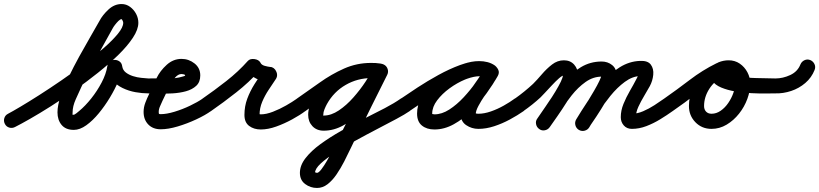

<svg xmlns="http://www.w3.org/2000/svg" viewBox="-44 -597 4062 952"><path d="M-20 17Q-27 3 -22.5 -11.5Q-18 -26 -4 -33Q17 -44 57.5 -68Q98 -92 150.5 -125.5Q203 -159 260.5 -198.5Q318 -238 372 -279Q426 -320 470 -358.5Q514 -397 540.5 -429.5Q567 -462 567 -484Q567 -489 563.5 -495.5Q560 -502 559 -502Q552 -502 543 -493Q534 -484 526 -473.5Q518 -463 515 -457Q515 -457 515 -457Q515 -457 515 -457Q475 -384 434.5 -312Q394 -240 359 -165Q347 -139 331.5 -104.5Q316 -70 316 -40Q316 -28 315.5 -28Q315 -28 322 -28Q325 -28 335 -35.5Q345 -43 349 -47Q379 -72 408.5 -109Q438 -146 460 -188Q482 -230 488 -268Q490 -284 501 -292Q512 -300 525 -300Q538 -300 549 -292Q560 -284 562 -268Q565 -249 580 -237.5Q595 -226 615.5 -219.5Q636 -213 656.5 -211Q677 -209 691 -208Q707 -208 718 -197Q729 -186 728 -171Q728 -155 717 -144Q706 -133 691 -134Q661 -134 627.5 -140Q594 -146 564 -160.5Q534 -175 513.5 -198.5Q493 -222 488 -258Q486 -274 498 -282Q510 -290 525 -289Q540 -289 552 -281Q564 -273 562 -258Q558 -232 542 -193.5Q526 -155 501 -113.5Q476 -72 446 -35.5Q416 1 384 24Q352 47 322 47Q282 47 261.5 22.5Q241 -2 241 -40Q241 -74 256.5 -119.5Q272 -165 296.5 -215.5Q321 -266 349 -317Q377 -368 403.5 -413.5Q430 -459 449 -493Q449 -493 449 -493Q449 -493 449 -493Q464 -522 493.5 -549.5Q523 -577 559 -577Q582 -577 601 -563Q620 -549 631 -528Q642 -507 642 -484Q642 -451 615 -410Q588 -369 543 -325Q498 -281 441.5 -236Q385 -191 325 -148.5Q265 -106 208 -70Q151 -34 104.5 -7.5Q58 19 30 33Q16 40 1.5 35.5Q-13 31 -20 17Z M654 -171H653Q653 -186 664 -197Q675 -208 691 -208Q731 -209 778 -207.5Q825 -206 864 -218Q866 -219 870 -220Q874 -221 874 -223Q874 -227 866.5 -228.5Q859 -230 856 -230Q839 -230 823.5 -211.5Q808 -193 801 -179Q791 -159 781.5 -138.5Q772 -118 762 -98Q757 -86 750 -71Q743 -56 743 -42Q743 -34 744.5 -32.5Q746 -31 753 -31Q782 -31 821.5 -43Q861 -55 898.5 -73Q936 -91 959 -107Q959 -107 959 -107Q959 -107 959 -107Q972 -117 987 -114Q1002 -111 1011 -99Q1021 -86 1018 -71Q1015 -56 1003 -47Q974 -26 929 -5Q884 16 837 30Q790 44 753 44Q714 44 691 20Q668 -4 668 -42Q668 -65 676.5 -87.5Q685 -110 695 -130Q704 -150 714 -170.5Q724 -191 733 -211Q750 -246 782.5 -275.5Q815 -305 856 -305Q892 -305 920.5 -282.5Q949 -260 949 -223Q949 -190 929 -171.5Q909 -153 878 -144.5Q847 -136 811.5 -134Q776 -132 744 -133Q712 -134 691 -134Q676 -133 665 -144Q654 -155 654 -171Z M1002 -46Q990 -37 974.5 -40Q959 -43 950 -56Q941 -68 944 -83.5Q947 -99 960 -108Q1018 -148 1078 -195Q1138 -242 1185 -295Q1196 -307 1218 -304Q1239 -301 1247 -287Q1252 -275 1268.5 -270.5Q1285 -266 1296 -265Q1305 -265 1313 -259Q1321 -253 1325 -244Q1330 -235 1330 -225Q1330 -215 1325 -207Q1307 -180 1288 -151.5Q1269 -123 1256 -92Q1243 -61 1243 -27Q1243 -23 1242 -25.5Q1241 -28 1239 -30Q1237 -32 1242 -31Q1247 -30 1249 -30Q1276 -30 1309.5 -43Q1343 -56 1374.5 -74Q1406 -92 1427 -107Q1427 -107 1427 -107Q1427 -107 1427 -107Q1440 -117 1455 -114Q1470 -111 1479 -99Q1489 -86 1486 -71Q1483 -56 1471 -47Q1443 -26 1404.5 -5Q1366 16 1325.5 30.5Q1285 45 1249 45Q1215 45 1191.5 27.5Q1168 10 1168 -27Q1168 -70 1182 -107.5Q1196 -145 1218 -180Q1240 -215 1263 -249Q1268 -257 1276.5 -248.5Q1285 -240 1292 -227Q1299 -214 1300 -202Q1301 -190 1292 -191Q1259 -192 1227 -207Q1195 -222 1179 -253Q1176 -261 1187 -263Q1198 -265 1212 -263Q1226 -261 1236 -256Q1246 -251 1241 -245Q1191 -189 1127.5 -139Q1064 -89 1002 -46Q1002 -46 1002 -46Q1002 -46 1002 -46Z M1418 -56Q1409 -68 1412 -83.5Q1415 -99 1428 -108Q1483 -146 1541 -187.5Q1599 -229 1662 -257Q1725 -285 1795 -285Q1807 -285 1818.5 -284.5Q1830 -284 1842 -282Q1842 -282 1842 -282Q1842 -282 1842 -282Q1857 -280 1866.5 -268Q1876 -256 1874 -240Q1872 -225 1860 -215.5Q1848 -206 1832 -208Q1823 -209 1814 -209.5Q1805 -210 1795 -210Q1750 -210 1707 -194Q1664 -178 1623.5 -153Q1583 -128 1544.5 -99.5Q1506 -71 1470 -46Q1458 -37 1442.5 -40Q1427 -43 1418 -56ZM1842 -282Q1858 -280 1867 -267.5Q1876 -255 1874 -240Q1872 -224 1859.5 -215Q1847 -206 1832 -208Q1816 -210 1799 -210Q1729 -210 1670 -176Q1611 -142 1577 -81Q1571 -70 1565 -55.5Q1559 -41 1559 -28Q1559 -23 1558.5 -23.5Q1558 -24 1561 -24Q1598 -24 1636 -49.5Q1674 -75 1708 -113.5Q1742 -152 1768 -191.5Q1794 -231 1808 -259Q1808 -259 1808 -259Q1808 -259 1808 -259Q1815 -273 1829.5 -278.5Q1844 -284 1858 -277Q1872 -270 1877.5 -255.5Q1883 -241 1876 -227Q1856 -186 1824 -138Q1792 -90 1750.5 -47Q1709 -4 1660.5 23.5Q1612 51 1561 51Q1526 51 1505 28.5Q1484 6 1484 -28Q1484 -51 1492.5 -74Q1501 -97 1512 -117Q1555 -196 1632 -240.5Q1709 -285 1799 -285Q1821 -285 1842 -282Q1842 -282 1842 -282Q1842 -282 1842 -282ZM1808 -260Q1815 -274 1830 -279Q1845 -284 1859 -277Q1873 -270 1878 -255Q1883 -240 1876 -226Q1837 -149 1799 -72Q1761 5 1723 83Q1723 83 1722 83Q1722 84 1722 84Q1710 106 1695 138Q1680 170 1662.5 204Q1645 238 1624.5 268Q1604 298 1580 316.5Q1556 335 1528 335Q1495 335 1469 315.5Q1443 296 1443 260Q1443 223 1471 187Q1499 151 1545 117.5Q1591 84 1646.5 52.5Q1702 21 1758.5 -7Q1815 -35 1863.5 -60.5Q1912 -86 1943 -108Q1943 -108 1943 -108Q1943 -108 1943 -108Q1956 -117 1971.5 -114Q1987 -111 1996 -99Q2005 -86 2002 -70.5Q1999 -55 1987 -46Q1964 -30 1921 -7Q1878 16 1825 43.5Q1772 71 1718.5 100.5Q1665 130 1619.5 159Q1574 188 1546 214Q1518 240 1518 260Q1518 260 1517 258Q1516 256 1520.5 258Q1525 260 1528 260Q1536 260 1549.5 242.5Q1563 225 1578.5 198Q1594 171 1609 141.5Q1624 112 1636.5 86.5Q1649 61 1656 48Q1656 48 1656 49Q1655 49 1655 49Q1694 -28 1732 -105Q1770 -182 1808 -260Q1808 -260 1808 -260Q1808 -260 1808 -260Z M1934 -56Q1925 -68 1928 -83.5Q1931 -99 1944 -108Q1977 -131 2026 -163Q2075 -195 2129.5 -225Q2184 -255 2237 -274.5Q2290 -294 2333 -294Q2353 -294 2373 -289Q2393 -284 2410 -272Q2424 -261 2425.5 -246.5Q2427 -232 2419 -221Q2412 -209 2398.5 -204.5Q2385 -200 2369 -209Q2352 -219 2331 -219Q2301 -219 2261.5 -202.5Q2222 -186 2185 -159Q2148 -132 2123.5 -99.5Q2099 -67 2099 -34Q2099 -32 2099.5 -29.5Q2100 -27 2098 -30Q2095 -33 2100.5 -31.5Q2106 -30 2110 -30Q2147 -30 2184 -54Q2221 -78 2255 -114.5Q2289 -151 2315.5 -189Q2342 -227 2358 -256Q2367 -272 2382 -275Q2397 -278 2409 -271Q2421 -264 2427 -250Q2433 -236 2424 -220Q2415 -203 2397 -177.5Q2379 -152 2360 -124Q2341 -96 2328 -71.5Q2315 -47 2315 -32Q2315 -30 2313.5 -33Q2312 -36 2313 -36Q2316 -34 2320.5 -33.5Q2325 -33 2328 -33Q2357 -33 2390 -44.5Q2423 -56 2454 -73.5Q2485 -91 2508 -108Q2508 -108 2508 -108Q2508 -108 2508 -108Q2521 -117 2536.5 -114Q2552 -111 2561 -99Q2570 -86 2567 -70.5Q2564 -55 2552 -46Q2522 -25 2484 -4.5Q2446 16 2406 29Q2366 42 2328 42Q2295 42 2267.5 23.5Q2240 5 2240 -32Q2240 -60 2253 -89Q2266 -118 2285.5 -147Q2305 -176 2325 -203.5Q2345 -231 2358 -256Q2367 -272 2382 -275Q2397 -278 2409 -271Q2421 -264 2427 -250Q2433 -236 2424 -220Q2402 -181 2369 -135Q2336 -89 2294.5 -48Q2253 -7 2206 19Q2159 45 2110 45Q2072 45 2048 25.5Q2024 6 2024 -34Q2024 -73 2043.5 -111Q2063 -149 2096.5 -182Q2130 -215 2170.5 -240Q2211 -265 2252.5 -279.5Q2294 -294 2331 -294Q2372 -294 2407 -273Q2422 -264 2423 -249.5Q2424 -235 2416 -223Q2409 -210 2395 -205Q2381 -200 2366 -210Q2359 -216 2350 -217.5Q2341 -219 2333 -219Q2307 -219 2270.5 -206Q2234 -193 2193.5 -172.5Q2153 -152 2113.5 -128.5Q2074 -105 2041 -83Q2008 -61 1986 -46Q1974 -37 1958.5 -40Q1943 -43 1934 -56Z M2499 -56Q2490 -68 2493 -83.5Q2496 -99 2509 -108Q2557 -142 2599 -181Q2619 -201 2642.5 -228.5Q2666 -256 2693 -277Q2720 -298 2752 -298Q2784 -298 2803 -276.5Q2822 -255 2822 -224Q2822 -200 2806 -164.5Q2790 -129 2766.5 -91.5Q2743 -54 2719.5 -20.5Q2696 13 2682 33Q2682 33 2682 33Q2682 33 2682 33Q2673 46 2657.5 49Q2642 52 2630 43Q2617 34 2614 18.5Q2611 3 2620 -9Q2628 -21 2643 -42.5Q2658 -64 2676 -90.5Q2694 -117 2710 -143.5Q2726 -170 2736.5 -191.5Q2747 -213 2747 -224Q2747 -225 2746 -226.5Q2745 -228 2750 -224Q2751 -223 2752 -223Q2744 -223 2727.5 -208.5Q2711 -194 2692.5 -174Q2674 -154 2658 -137Q2642 -120 2636 -114Q2597 -78 2551 -46Q2539 -37 2523.5 -40Q2508 -43 2499 -56ZM2682 33Q2673 46 2657.5 49Q2642 52 2630 43Q2617 34 2614 18.5Q2611 3 2620 -9Q2649 -50 2681 -98.5Q2713 -147 2751.5 -191.5Q2790 -236 2836.5 -264Q2883 -292 2939 -292Q2969 -292 2991 -274.5Q3013 -257 3013 -225Q3013 -202 2997.5 -167Q2982 -132 2959 -93Q2936 -54 2913.5 -20Q2891 14 2877 34Q2877 34 2877 34Q2877 34 2877 34Q2869 47 2854 50.5Q2839 54 2826 45Q2813 37 2809.5 22Q2806 7 2815 -6Q2822 -17 2836.5 -40Q2851 -63 2868.5 -91.5Q2886 -120 2902 -147.5Q2918 -175 2928 -196Q2938 -217 2938 -225Q2938 -224 2939 -223Q2939 -222 2940 -220Q2944 -214 2942 -215.5Q2940 -217 2939 -217Q2897 -217 2859.5 -190.5Q2822 -164 2790 -123.5Q2758 -83 2731 -40.5Q2704 2 2682 33Q2682 33 2682 33Q2682 33 2682 33ZM2878 34Q2870 47 2855 51Q2840 55 2826 47Q2813 39 2809 24Q2805 9 2813 -5Q2837 -45 2869.5 -94Q2902 -143 2942 -188.5Q2982 -234 3029 -263.5Q3076 -293 3129 -295Q3168 -297 3183 -276.5Q3198 -256 3195 -226Q3192 -196 3178 -170Q3166 -148 3150 -121.5Q3134 -95 3121.5 -68Q3109 -41 3109 -16Q3109 -19 3106 -23Q3099 -32 3090 -32Q3089 -32 3089 -33Q3116 -33 3145 -45.5Q3174 -58 3201 -75.5Q3228 -93 3249 -108Q3249 -108 3249 -108Q3249 -108 3249 -108Q3262 -117 3277 -114Q3292 -111 3301 -98Q3310 -85 3307 -70Q3304 -55 3291 -46Q3263 -26 3229.5 -5.5Q3196 15 3160.5 28.5Q3125 42 3089 42Q3064 42 3049 25Q3034 8 3034 -16Q3034 -49 3047.5 -82Q3061 -115 3079 -146Q3097 -177 3112 -206Q3118 -217 3121 -226Q3122 -228 3121.5 -231.5Q3121 -235 3123 -233Q3125 -230 3129 -225Q3133 -220 3131 -220Q3092 -219 3054 -191Q3016 -163 2982.5 -121.5Q2949 -80 2922 -38Q2895 4 2878 34Q2878 34 2878 34Q2878 34 2878 34Z M3239 -56Q3230 -68 3233 -83.5Q3236 -99 3249 -108Q3312 -152 3375.5 -200.5Q3439 -249 3508 -283Q3508 -283 3508 -283Q3508 -283 3508 -283Q3522 -290 3536.5 -285Q3551 -280 3558 -266Q3565 -252 3560 -237.5Q3555 -223 3541 -216Q3475 -184 3413.5 -136Q3352 -88 3291 -46Q3279 -37 3263.5 -40Q3248 -43 3239 -56ZM3558 -265Q3565 -251 3559.5 -236.5Q3554 -222 3540 -215Q3499 -197 3473 -156.5Q3447 -116 3447 -71Q3447 -54 3457 -43.5Q3467 -33 3484 -33Q3508 -33 3529.5 -48Q3551 -63 3567 -86.5Q3583 -110 3592 -135.5Q3601 -161 3601 -183Q3601 -196 3592 -209Q3583 -222 3569 -222Q3562 -222 3556 -222Q3552 -221 3552 -221Q3553 -222 3554.5 -224.5Q3556 -227 3555 -226Q3555 -226 3555 -225Q3555 -225 3555 -225Q3555 -224 3555.5 -226.5Q3556 -229 3555 -230Q3554 -237 3554 -234.5Q3554 -232 3553 -236Q3554 -235 3554 -235Q3560 -231 3571 -227Q3580 -224 3589.5 -222Q3599 -220 3609 -219Q3656 -211 3704.5 -210Q3753 -209 3801 -208Q3801 -208 3801 -208Q3801 -208 3801 -208Q3817 -208 3828 -197Q3839 -186 3838 -171Q3838 -155 3827 -144Q3816 -133 3801 -134Q3786 -134 3754 -133.5Q3722 -133 3682 -135Q3642 -137 3602.5 -143.5Q3563 -150 3532 -163Q3501 -176 3487 -197Q3473 -218 3485 -251Q3485 -251 3485 -251Q3485 -250 3485 -250Q3494 -278 3518.5 -288Q3543 -298 3569 -298Q3600 -298 3624 -281.5Q3648 -265 3662 -238.5Q3676 -212 3676 -183Q3676 -146 3661.5 -106.5Q3647 -67 3620.5 -33.5Q3594 0 3559 21Q3524 42 3484 42Q3436 42 3404 9Q3372 -24 3372 -71Q3372 -116 3389.5 -157.5Q3407 -199 3437.5 -232Q3468 -265 3509 -283Q3523 -290 3537.5 -284.5Q3552 -279 3558 -265Z M3801 -134Q3785 -134 3774 -145Q3763 -156 3764 -171Q3764 -187 3775 -198Q3786 -209 3801 -208Q3838 -208 3874.5 -225Q3911 -242 3925 -278Q3931 -292 3945 -298.5Q3959 -305 3974 -299Q3988 -293 3994.5 -279Q4001 -265 3995 -250Q3980 -212 3949 -185.5Q3918 -159 3879 -146Q3840 -133 3801 -134Q3801 -134 3801 -134Q3801 -134 3801 -134Z"/></svg>

Font: FRB American Cursive Guidelines Arrows Extrabold
Style: Bold Italic
Weight: 800
Italic angle: -25°
Version: Version 2.0;Modular Font Editor K font №1